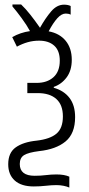

<svg xmlns="http://www.w3.org/2000/svg" viewBox="-20 -678 402 864"><path d="M268 -657Q286 -657 298 -651V-612Q289 -617 276 -617Q257 -617 238 -596Q219 -575 199 -537Q248 -528 275.5 -494.5Q303 -461 303 -409Q303 -361 280 -330Q257 -299 222 -287V-283Q268 -270 293 -237Q318 -204 318 -151Q318 -77 275 -41.5Q232 -6 156 2Q108 8 88.5 20Q69 32 69 60Q69 113 136 113Q163 113 186.5 110Q210 107 234 107Q252 107 266.5 109.5Q281 112 292 117V166Q281 161 265.5 158Q250 155 234 155Q212 155 186 158Q160 161 132 161Q76 161 46.5 134.5Q17 108 17 61Q17 9 51 -15Q85 -39 144 -45Q205 -52 234 -76.5Q263 -101 263 -154Q263 -206 233.5 -232.5Q204 -259 150 -259H103V-305H145Q192 -305 220.5 -330.5Q249 -356 249 -405Q249 -450 224 -472.5Q199 -495 156 -495Q129 -495 104.5 -488Q80 -481 56 -468L35 -511Q72 -532 115 -538Q101 -564 78 -595.5Q55 -627 36 -649V-658H75Q95 -639 116 -612.5Q137 -586 160 -553Q184 -596 210 -626.5Q236 -657 268 -657Z"/></svg>

Font: Noto Sans Condensed Light
Style: Regular
Weight: 300
Width: 3
Designer: Monotype Design Team
Foundry: Monotype Imaging Inc.
Version: Version 2.013; ttfautohint (v1.8.4.7-5d5b)